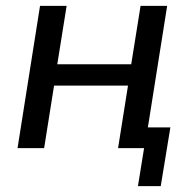

<svg xmlns="http://www.w3.org/2000/svg" viewBox="-20 -507 651 657"><path d="M452 130 473 0H384L418 -214H165L131 0H40L117 -487H208L176 -287H429L461 -487H552L486 -71H563L530 130Z"/></svg>

Font: Nunito Sans 12pt Medium
Style: Italic
Weight: 500
Italic angle: -9°
Designer: Vernon Adams
Foundry: Vernon Adams
Version: Version 3.101;gftools[0.9.27]